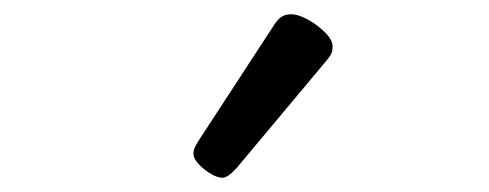

<svg xmlns="http://www.w3.org/2000/svg" viewBox="-20 -859 685 269"><path d="M292 -610Q281 -610 266 -622Q251 -634 251 -644Q251 -647 252 -650Q253 -653 257 -660L364 -824Q369 -832 374.5 -835.5Q380 -839 388 -839Q398 -839 411.5 -831.5Q425 -824 435.5 -813.5Q446 -803 446 -794Q446 -787 443.5 -782.5Q441 -778 434 -770L311 -623Q299 -610 292 -610Z"/></svg>

Font: Playwrite PE
Style: Regular
Weight: 400
Designer: Veronika Burian, José Scaglione
Foundry: TypeTogether
Version: Version 1.002